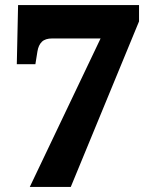

<svg xmlns="http://www.w3.org/2000/svg" viewBox="-20 -734 609 754"><path d="M97 0 375 -583H185Q158 -583 144.5 -570Q131 -557 127 -532L119 -482H46L51 -714H526V-650L258 0Z"/></svg>

Font: Noto Serif Armenian Black
Style: Regular
Weight: 900
Version: Version 2.007